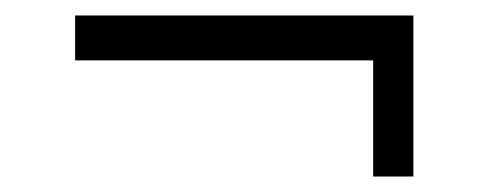

<svg xmlns="http://www.w3.org/2000/svg" viewBox="-20 -399 632 248"><path d="M462 -171V-361H514V-171ZM77 -379H514V-321H77Z"/></svg>

Font: Pathway Extreme 8pt Thin Light
Style: Regular
Weight: 300
Version: Version 1.001;gftools[0.9.26]